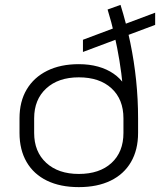

<svg xmlns="http://www.w3.org/2000/svg" viewBox="-20 -760 665 787"><path d="M303 7Q227 7 172.5 -19.5Q118 -46 89 -96Q60 -146 60 -215V-275Q60 -344 89.5 -393.5Q119 -443 173.5 -470Q228 -497 303 -497Q346 -497 382 -487Q418 -477 445.5 -458Q473 -439 491 -412L483 -408Q478 -460 469.5 -512Q461 -564 449 -616.5Q437 -669 421 -721L474 -740Q498 -663 514 -585.5Q530 -508 538 -430.5Q546 -353 546 -275V-215Q546 -146 517 -96Q488 -46 433.5 -19.5Q379 7 303 7ZM303 -47Q388 -47 437 -92Q486 -137 486 -215V-275Q486 -353 437 -398Q388 -443 303 -443Q219 -443 169.5 -397.5Q120 -352 120 -275V-215Q120 -138 169.5 -92.5Q219 -47 303 -47ZM320 -597 616 -708V-658L320 -547Z"/></svg>

Font: Pathway Extreme 8pt Thin
Style: Regular
Weight: 100
Version: Version 1.001;gftools[0.9.26]